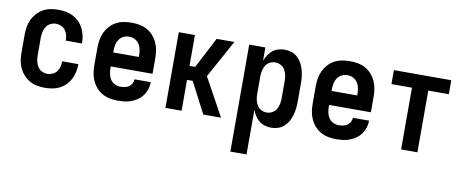

<svg xmlns="http://www.w3.org/2000/svg" viewBox="-65 -806 3130 1299"><g transform="rotate(10 1500.0 -156.5)"><path d="M247 8Q220 8 193 3Q166 -2 142.5 -15.5Q119 -29 100.5 -49.5Q82 -70 70.5 -94.5Q59 -119 55 -146Q51 -173 51 -200V-320Q51 -347 55 -374Q59 -401 70.5 -425.5Q82 -450 100.5 -470.5Q119 -491 142.5 -504.5Q166 -518 193 -523Q220 -528 247 -528Q273 -528 298.5 -523.5Q324 -519 347 -507.5Q370 -496 388.5 -478Q407 -460 419 -437Q431 -414 437 -389Q443 -364 443 -338V-331H332V-334Q332 -353 327 -371Q322 -389 311 -403Q300 -417 282.5 -424.5Q265 -432 247 -432Q227 -432 209 -422.5Q191 -413 180.5 -396Q170 -379 166 -359.5Q162 -340 162 -320V-200Q162 -180 166 -160.5Q170 -141 180.5 -124Q191 -107 209 -97.5Q227 -88 247 -88Q265 -88 282.5 -95.5Q300 -103 311 -117Q322 -131 327 -149Q332 -167 332 -186V-189H443V-182Q443 -156 437 -131Q431 -106 419 -83Q407 -60 388.5 -42Q370 -24 347 -12.5Q324 -1 298.5 3.5Q273 8 247 8Z M750 8Q722 8 695 3Q668 -2 644 -15Q620 -28 601.5 -48.5Q583 -69 571.5 -94Q560 -119 555.5 -146Q551 -173 551 -200V-320Q551 -347 555.5 -374.5Q560 -402 571.5 -426.5Q583 -451 601.5 -471.5Q620 -492 644 -505Q668 -518 695.5 -523Q723 -528 750 -528Q777 -528 804.5 -523Q832 -518 856 -505Q880 -492 898.5 -471.5Q917 -451 928.5 -426.5Q940 -402 944.5 -374.5Q949 -347 949 -320V-212H662V-200Q662 -180 666 -160Q670 -140 681 -123Q692 -106 711 -97Q730 -88 750 -88Q765 -88 780 -91Q795 -94 807.5 -102.5Q820 -111 827.5 -125Q835 -139 836 -154H947Q947 -130 940 -107Q933 -84 919 -64Q905 -44 885.5 -30Q866 -16 843.5 -7Q821 2 797.5 5Q774 8 750 8ZM662 -308H838V-320Q838 -340 834 -360Q830 -380 818.5 -397Q807 -414 788.5 -423Q770 -432 750 -432Q730 -432 711.5 -423Q693 -414 681.5 -397Q670 -380 666 -360Q662 -340 662 -320Z M1335 0 1225 -212H1186V0H1075V-520H1186V-308H1225L1335 -520H1457L1314 -260L1457 0Z M1559 215V-520H1670V-429Q1678 -450 1690 -468.5Q1702 -487 1719 -501Q1736 -515 1758 -521.5Q1780 -528 1802 -528Q1826 -528 1849 -520.5Q1872 -513 1890 -496.5Q1908 -480 1919.5 -459Q1931 -438 1937.5 -415Q1944 -392 1946.5 -368Q1949 -344 1949 -320V-200Q1949 -176 1946.5 -152Q1944 -128 1937.5 -105Q1931 -82 1919.5 -61Q1908 -40 1890 -23.5Q1872 -7 1849 0.5Q1826 8 1802 8Q1780 8 1758 1.5Q1736 -5 1719 -19Q1702 -33 1690 -51.5Q1678 -70 1670 -91V215ZM1754 -88Q1774 -88 1792 -97.5Q1810 -107 1820 -124Q1830 -141 1834 -160.5Q1838 -180 1838 -200V-320Q1838 -340 1834 -359.5Q1830 -379 1820 -396Q1810 -413 1792 -422.5Q1774 -432 1754 -432Q1734 -432 1716 -422.5Q1698 -413 1688 -396Q1678 -379 1674 -359.5Q1670 -340 1670 -320V-200Q1670 -180 1674 -160.5Q1678 -141 1688 -124Q1698 -107 1716 -97.5Q1734 -88 1754 -88Z M2250 8Q2222 8 2195 3Q2168 -2 2144 -15Q2120 -28 2101.5 -48.5Q2083 -69 2071.5 -94Q2060 -119 2055.5 -146Q2051 -173 2051 -200V-320Q2051 -347 2055.5 -374.5Q2060 -402 2071.5 -426.5Q2083 -451 2101.5 -471.5Q2120 -492 2144 -505Q2168 -518 2195.5 -523Q2223 -528 2250 -528Q2277 -528 2304.5 -523Q2332 -518 2356 -505Q2380 -492 2398.5 -471.5Q2417 -451 2428.5 -426.5Q2440 -402 2444.5 -374.5Q2449 -347 2449 -320V-212H2162V-200Q2162 -180 2166 -160Q2170 -140 2181 -123Q2192 -106 2211 -97Q2230 -88 2250 -88Q2265 -88 2280 -91Q2295 -94 2307.5 -102.5Q2320 -111 2327.5 -125Q2335 -139 2336 -154H2447Q2447 -130 2440 -107Q2433 -84 2419 -64Q2405 -44 2385.5 -30Q2366 -16 2343.5 -7Q2321 2 2297.5 5Q2274 8 2250 8ZM2162 -308H2338V-320Q2338 -340 2334 -360Q2330 -380 2318.5 -397Q2307 -414 2288.5 -423Q2270 -432 2250 -432Q2230 -432 2211.5 -423Q2193 -414 2181.5 -397Q2170 -380 2166 -360Q2162 -340 2162 -320Z M2694 0V-424H2553V-520H2947V-424H2806V0Z"/></g></svg>

Font: Iosevka
Style: Bold
Weight: 700
Monospace: yes
Designer: Belleve Invis
Foundry: Belleve Invis
Version: Version 32.5.0; ttfautohint (v1.8.4)